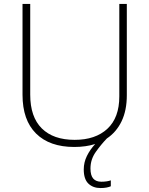

<svg xmlns="http://www.w3.org/2000/svg" viewBox="-20 -734 756 972"><path d="M438 119Q438 154 452 170Q466 186 493 186Q508 186 520.5 184Q533 182 541 179V209Q532 213 519 215.5Q506 218 489 218Q451 218 427.5 195.5Q404 173 404 124Q404 88 420 55.5Q436 23 462 -5Q415 10 356 10Q231 10 162.5 -58Q94 -126 94 -254V-714H133V-255Q133 -142 191.5 -84Q250 -26 358 -26Q463 -26 523.5 -82Q584 -138 584 -246V-714H622V-252Q622 -175 595.5 -120Q569 -65 521 -33Q492 -3 465 35Q438 73 438 119Z"/></svg>

Font: Noto Sans Lao UI ExtLt
Style: Regular
Weight: 200
Designer: Monotype Design Team
Foundry: Monotype Imaging Inc.
Version: Version 2.000; ttfautohint (v1.8.4.7-5d5b)